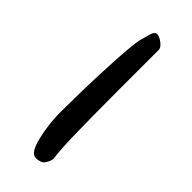

<svg xmlns="http://www.w3.org/2000/svg" viewBox="-11 -460 218 218"><g transform="rotate(-45 98.5 -351.0)"><path d="M14 -335Q11 -335 5.5 -338Q0 -341 0 -350Q0 -358 19 -362.5Q38 -367 56 -367Q67 -367 92 -366.5Q117 -366 142.5 -364.5Q168 -363 178 -361Q181 -360 189 -358Q197 -356 197 -352Q197 -348 193 -343Q189 -338 186 -338Q160 -338 124 -338Q88 -338 57 -337.5Q26 -337 14 -335Z"/></g></svg>

Font: The Nautigal
Style: Bold
Weight: 700
Designer: Robert E. Leuschke
Foundry: Robert E. Leuschke
Version: Version 1.100; ttfautohint (v1.8.3)